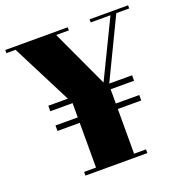

<svg xmlns="http://www.w3.org/2000/svg" viewBox="-130 -812 882 924"><g transform="rotate(-20 310.5 -350.0)"><path d="M387 -391 529 -684H428V-700H625V-684H559L411 -377H528V-349H408V-276H528V-248H408V-19H469V0H152V-19H213V-248H99V-276H213V-349H99V-377H199L43 -684H-4V-700H316V-684H251Z"/></g></svg>

Font: Abril Fatface
Style: Regular
Weight: 400
Designer: Veronika Burian, Jos Scaglione
Foundry: TypeTogether
Version: Version 1.001